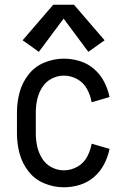

<svg xmlns="http://www.w3.org/2000/svg" viewBox="-20 -787 540 815"><path d="M145 -567 76 -616 206 -767H294L424 -616L355 -567L250 -708ZM251 8Q209 8 168.5 -8.5Q128 -25 101 -59.5Q74 -94 63 -135.5Q52 -177 52 -220V-310Q52 -353 63 -394.5Q74 -436 101 -470.5Q128 -505 168.5 -521.5Q209 -538 251 -538Q286 -538 319.5 -527.5Q353 -517 379.5 -494Q406 -471 422 -440Q438 -409 445 -375L369 -353Q364 -382 349.5 -409Q335 -436 308 -451Q281 -466 251 -466Q224 -466 199 -453Q174 -440 159 -416Q144 -392 138 -365Q132 -338 132 -310V-220Q132 -192 138 -165Q144 -138 159 -114Q174 -90 199 -77Q224 -64 251 -64Q281 -64 308 -79Q335 -94 349.5 -121Q364 -148 369 -177L445 -155Q438 -121 422 -90Q406 -59 379.5 -36Q353 -13 319.5 -2.5Q286 8 251 8Z"/></svg>

Font: Iosevka SS08
Style: Regular
Weight: 400
Monospace: yes
Designer: Belleve Invis
Foundry: Belleve Invis
Version: 2.1.0; ttfautohint (v1.8.2)